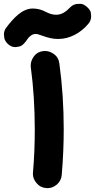

<svg xmlns="http://www.w3.org/2000/svg" viewBox="-96 -897 490 991"><path d="M-55.7 -670.4C-43.9 -659.2 -31.2 -653.8 -17.6 -653.8C-14.2 -653.8 -6.8 -654.8 4.4 -657.2C15.1 -659.7 25.9 -668 36.6 -682.6C50.8 -703.6 65.9 -721.7 87.4 -721.7C96.7 -721.7 106 -718.8 120.1 -713.4C152.8 -701.7 176.3 -695.8 204.1 -695.8C264.2 -695.8 319.8 -726.6 359.4 -773.4C369.6 -785.2 374.5 -798.3 374.5 -812.5C374.5 -814.9 374 -820.8 373 -830.1C372.1 -839.4 365.7 -849.6 353.5 -860.8C341.3 -871.1 331.1 -876.5 322.3 -877H308.6C292 -877 277.8 -871.1 266.6 -859.4C246.6 -839.4 226.1 -820.8 193.4 -820.8C174.3 -820.8 158.7 -826.7 141.6 -835C119.6 -847.2 96.7 -853 72.8 -853C17.6 -853 -28.3 -801.3 -64 -753.9C-71.8 -743.7 -75.7 -731.9 -75.7 -719.7C-75.7 -716.3 -75.2 -710 -73.7 -700.7C-72.3 -690.9 -65.9 -680.7 -55.7 -670.4ZM63 -549.8C76.7 -448.2 83.5 -341.3 83.5 -228.5C83.5 -153.8 80.6 -80.1 74.2 -6.3C73.7 -3.9 73.7 -2 73.7 0C73.7 17.6 80.1 33.7 93.3 48.8C106 64 122.6 72.3 142.6 73.7C145 74.2 147 74.2 148.9 74.2C166.5 74.2 182.6 67.9 197.8 55.2C212.9 42 221.2 25.4 222.7 5.4C230 -80.1 232.9 -156.7 232.9 -231.4C232.9 -344.7 225.6 -459.5 210.4 -569.3C208 -589.4 199.2 -605.5 184.1 -616.7C168.9 -627.9 153.3 -633.8 137.2 -633.8C133.8 -633.8 130.4 -633.8 127 -633.3C106.9 -630.9 90.8 -622.1 79.6 -606.9C68.4 -591.8 62.5 -575.7 62.5 -559.1C62.5 -556.2 62.5 -553.2 63 -549.8Z"/></svg>

Font: Mikhak ExtraBold
Style: Regular
Weight: 800
Designer: Amin Abedi
Version: Version 3.2